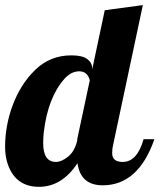

<svg xmlns="http://www.w3.org/2000/svg" viewBox="-33 -720 620 746"><path d="M268.1 -85.9Q207.5 5.9 118.4 5.9Q29.3 5.9 -2 -79.6Q-13.2 -110.4 -13.2 -149.7Q-13.2 -189 -6.3 -228.3Q0.5 -267.6 14.6 -306.6Q45.9 -392.6 104 -448.7Q162.1 -504.9 244.1 -504.9Q287.1 -504.9 306.2 -490.5Q325.2 -476.1 325.2 -454.1V-450.2L374 -680.2L522 -700.2L407.2 -160.2Q402.8 -143.1 402.8 -125Q402.8 -90.8 443.8 -90.8Q500 -90.8 524.9 -179.2H566.9Q504.4 0 366.2 0Q279.8 0 268.1 -85.9ZM134.8 -163.6Q134.8 -90.8 184.6 -90.8Q205.6 -90.8 231.2 -111.1Q256.8 -131.3 267.1 -173.8V-179.2L315.9 -408.2Q306.6 -442.9 274.9 -442.9Q243.2 -442.9 216.8 -413.1Q153.3 -341.3 137.2 -207Q134.8 -186.5 134.8 -163.6Z"/></svg>

Font: UVF Lobster12
Style: Regular
Weight: 400
Designer: Pablo Impallari
Foundry: Pablo Impallari. www.impallari.com
Version: Version 1.004